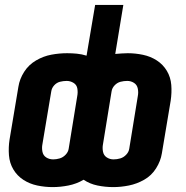

<svg xmlns="http://www.w3.org/2000/svg" viewBox="-20 -755 760 783"><path d="M443 -105Q428 -105 415.5 -113Q403 -121 400 -136.5Q397 -152 400 -167L435 -382Q437 -396 447.5 -407Q458 -418 471.5 -421.5Q485 -425 499 -425Q514 -425 526.5 -417Q539 -409 542 -393.5Q545 -378 542 -363L507 -148Q505 -135 494.5 -124Q484 -113 470.5 -109Q457 -105 443 -105ZM197 -105Q181 -105 168.5 -113Q156 -121 153 -136.5Q150 -152 153 -167L189 -382Q191 -396 201 -407Q211 -418 224.5 -421.5Q238 -425 252 -425Q267 -425 280 -417Q293 -409 295.5 -393.5Q298 -378 295 -363L260 -148Q258 -135 247.5 -124Q237 -113 223.5 -109Q210 -105 197 -105ZM442 -31V-38V-40ZM195 8Q226 8 259 1.5Q292 -5 321 -22Q346 -5 377.5 1.5Q409 8 442 8Q473 8 505.5 1.5Q538 -5 568 -22Q598 -39 616.5 -68.5Q635 -98 640 -129L676 -344Q681 -377 678.5 -408.5Q676 -440 660.5 -466Q645 -492 619.5 -508.5Q594 -525 563 -531.5Q532 -538 501 -538Q488 -538 475.5 -537Q463 -536 450 -535L483 -735H368L333 -528Q314 -534 294 -536Q274 -538 254 -538Q222 -538 189.5 -532Q157 -526 127 -508.5Q97 -491 78.5 -462Q60 -433 55 -401L19 -186Q14 -154 16.5 -122Q19 -90 34.5 -64Q50 -38 75.5 -21.5Q101 -5 132 1.5Q163 8 195 8Z"/></svg>

Font: Iosevka Sparkle Extrabold
Style: Italic
Weight: 800
Italic angle: -9°
Designer: Belleve Invis
Foundry: Belleve Invis
Version: Version 4.5.0; ttfautohint (v1.8.3)